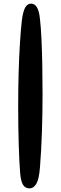

<svg xmlns="http://www.w3.org/2000/svg" viewBox="-20 -825 334 1056"><path d="M142 211Q119 211 107 192Q95 173 91 129Q86 68 83 -29.5Q80 -127 80 -238Q80 -338 82.5 -425Q85 -512 89.5 -584.5Q94 -657 100 -711Q106 -760 118 -782.5Q130 -805 151 -805Q171 -805 183.5 -784Q196 -763 200 -718Q205 -675 208 -612Q211 -549 212.5 -472Q214 -395 214 -309Q214 -198 210.5 -96.5Q207 5 200 93Q195 160 180 185.5Q165 211 142 211Z"/></svg>

Font: DynaPuff
Style: Regular
Weight: 400
Designer: Toshi Omagari, Jennifer Daniel
Foundry: Google Fonts
Version: Version 2.000